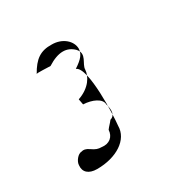

<svg xmlns="http://www.w3.org/2000/svg" viewBox="-89 -730 454 469"><g transform="rotate(-30 138.5 -495.5)"><path d="M24 -366C22 -348 34 -336 58 -336C113 -336 155 -363 155 -402C158 -428 164 -563 135 -574C158 -589 165 -599 166 -613C166 -635 144 -655 114 -655C82 -656 64 -643 46 -611C48 -613 76 -611 85 -611C118 -632 142 -631 160 -613C178 -593 154 -577 154 -561C153 -543 139 -518 104 -506L107 -490C132 -489 156 -478 156 -462C162 -442 160 -428 146 -424C140 -416 135 -412 130 -405C129 -386 115 -374 94 -377C85 -377 78 -379 67 -387C58 -393 52 -394 46 -392C36 -392 24 -377 24 -366Z"/></g></svg>

Font: Zinc
Style: Regular
Weight: 400
Version: Version 1